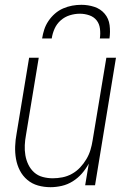

<svg xmlns="http://www.w3.org/2000/svg" viewBox="-20 -770 540 798"><path d="M190 8Q163 8 138 1Q113 -6 93.5 -22.5Q74 -39 62.5 -61.5Q51 -84 46.5 -109.5Q42 -135 43 -162Q44 -189 49 -215L101 -530H141L88 -209Q84 -188 83 -166.5Q82 -145 85.5 -124.5Q89 -104 98 -85.5Q107 -67 122 -53.5Q137 -40 157.5 -34.5Q178 -29 199 -29Q219 -29 239.5 -33Q260 -37 279 -47.5Q298 -58 313 -74Q328 -90 339 -108.5Q350 -127 356 -147Q362 -167 365 -187L422 -530H462L375 0H334L349 -90Q337 -68 320.5 -49Q304 -30 282.5 -16.5Q261 -3 237 2.5Q213 8 190 8ZM155 -610Q158 -629 164 -647.5Q170 -666 181.5 -683Q193 -700 208.5 -713.5Q224 -727 242.5 -735Q261 -743 280 -746.5Q299 -750 318 -750Q346 -750 372 -741.5Q398 -733 415 -713Q432 -693 435.5 -665.5Q439 -638 435 -610H395Q398 -630 395.5 -650.5Q393 -671 381.5 -685.5Q370 -700 351 -706.5Q332 -713 312 -713Q291 -713 270 -706.5Q249 -700 232.5 -685.5Q216 -671 207 -651Q198 -631 195 -610Z"/></svg>

Font: Iosevka Curly XLtObl
Style: Regular
Weight: 200
Italic angle: -9°
Monospace: yes
Designer: Belleve Invis
Foundry: Belleve Invis
Version: Version 11.1.0; ttfautohint (v1.8.3)